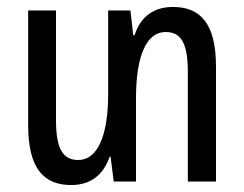

<svg xmlns="http://www.w3.org/2000/svg" viewBox="-20 -522 702 552"><path d="M477 -502C423 -502 384 -475 367 -421H363L355 -492H291V-252C291 -131 260 -62 205 -62C162 -62 141 -92 141 -176V-492H61V-162C61 -37 106 10 185 10C239 10 277 -18 295 -71H298L307 0H371V-240C371 -361 401 -430 456 -430C500 -430 520 -399 520 -315V0H601V-330C601 -456 555 -502 477 -502Z"/></svg>

Font: Noto Sans Armenian ExtraCondensed
Style: Regular
Weight: 400
Width: 2
Designer: Monotype Design Team
Foundry: Monotype Imaging Inc.
Version: Version 2.008